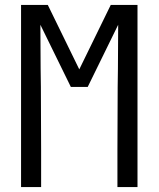

<svg xmlns="http://www.w3.org/2000/svg" viewBox="-20 -755 640 775"><path d="M65 0V-735H173L300 -475L427 -735H535V0H454V-147Q454 -211 454.5 -275.5Q455 -340 455 -404L456 -478Q456 -522 456.5 -566.5Q457 -611 457 -655L334 -404H266L143 -655Q143 -611 143.5 -566.5Q144 -522 144 -478L145 -404Q145 -340 145.5 -275.5Q146 -211 146 -147V0Z"/></svg>

Font: Iosevka Extended
Style: Regular
Weight: 400
Width: 7
Monospace: yes
Designer: Belleve Invis
Foundry: Belleve Invis
Version: Version 32.5.0; ttfautohint (v1.8.4)